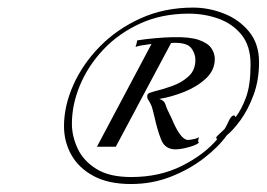

<svg xmlns="http://www.w3.org/2000/svg" viewBox="-20 -717 692 498"><path d="M319.8 -239.7Q261.2 -239.7 222.7 -260.5Q184.1 -281.2 165 -315.4Q146 -349.6 146 -389.6Q146 -442.4 170.2 -496.6Q194.3 -550.8 238.8 -596.2Q283.2 -641.6 344.7 -669.4Q406.2 -697.3 481 -697.3Q521.5 -697.3 560.8 -681.9Q600.1 -666.5 626 -635Q651.9 -603.5 651.9 -555.7Q651.9 -508.8 637.5 -470.2Q623 -431.6 603.5 -405Q584 -378.4 568.4 -366.2Q546.4 -335.4 508.5 -306.4Q470.7 -277.3 422.6 -258.5Q374.5 -239.7 319.8 -239.7ZM320.3 -257.8Q394.5 -257.8 452.4 -287.1Q510.3 -316.4 543.5 -356Q542 -356.4 541.5 -357.9Q540 -360.4 542 -362.5Q543.9 -364.7 545.4 -366.2L562.5 -382.3Q566.9 -389.2 571.3 -398.9Q578.6 -415.5 584.5 -417.2Q590.3 -418.9 590.8 -412.6Q606.9 -433.6 618.4 -465.3Q629.9 -497.1 629.9 -549.8Q629.9 -597.7 606.7 -626.5Q583.5 -655.3 546.9 -668.5Q510.3 -681.6 469.7 -681.6Q399.4 -681.6 343.5 -656Q287.6 -630.4 248 -588.4Q208.5 -546.4 187.5 -496.1Q166.5 -445.8 166.5 -396Q166.5 -363.8 181.4 -331.8Q196.3 -299.8 230 -278.8Q263.7 -257.8 320.3 -257.8ZM435.1 -329.6Q407.7 -329.6 397.7 -355.5Q387.7 -381.3 381.3 -411.1Q376 -434.1 373.3 -441.4Q370.6 -448.7 364.7 -458Q361.8 -461.4 361.8 -467.8Q361.8 -471.7 364.3 -473.9Q366.7 -476.1 378.4 -479.5Q401.4 -484.9 426.5 -493.9Q451.7 -502.9 469.2 -519Q486.8 -535.2 486.8 -561.5Q486.8 -578.1 476.3 -592Q465.8 -606 433.1 -606Q426.8 -606 423.8 -605.5L280.3 -336.4H231.4L373 -603Q361.8 -601.6 349.4 -599.6Q336.9 -597.7 331.5 -595.2Q333 -599.1 334.2 -604Q335.4 -608.9 335.9 -612.3Q361.3 -616.2 385.3 -618.2Q409.2 -620.1 428.7 -620.6Q472.7 -621.6 496.1 -613.3Q519.5 -605 528.3 -591.8Q537.1 -578.6 537.1 -564Q537.1 -534.7 513.9 -513.2Q490.7 -491.7 457.3 -478.5Q423.8 -465.3 393.1 -460.4Q406.2 -456.5 409.2 -446Q412.1 -435.5 425.3 -409.7Q448.2 -354 467.8 -354Q471.7 -354 481.7 -356Q491.7 -357.9 495.1 -361.3Q496.1 -358.4 494.4 -354.2Q492.7 -350.1 496.1 -347.2Q490.7 -341.3 470 -335.4Q449.2 -329.6 435.1 -329.6Z"/></svg>

Font: Pinyon Script
Style: Regular
Weight: 400
Designer: Nicole Fally, Eben Sorkin
Foundry: Sorkin Type Co.
Version: Version 1.008; ttfautohint (v1.8.4.7-5d5b)